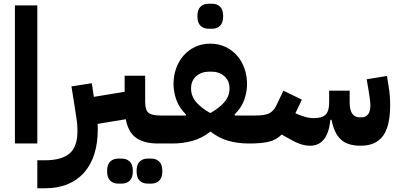

<svg xmlns="http://www.w3.org/2000/svg" viewBox="-20 -769 2141 1029"><path d="M60 -740H180V0H60Z M180 90H220Q311 90 353.5 53Q396 16 395 -70Q395 -93 392 -118.5Q389 -144 384 -173L363 -306L472 -323L483 -250L648 -277V-363H758V-224Q758 -179 776 -164.5Q794 -150 838 -150H868V-30L838 0H827Q751 0 709 -30.5Q667 -61 654 -130L503 -105Q504 -97 504 -89Q504 -81 504 -75Q504 -3 486 55Q468 113 432 154.5Q396 196 343 218Q290 240 221 240H180ZM771 215Q745 215 728.5 199Q712 183 712 148Q712 113 728.5 97Q745 81 771 81H791Q817 81 833.5 97Q850 113 850 148Q850 183 833.5 199Q817 215 791 215ZM613 215Q587 215 570.5 199Q554 183 554 148Q554 113 570.5 97Q587 81 613 81H633Q659 81 675.5 97Q692 113 692 148Q692 183 675.5 199Q659 215 633 215Z M838 -120 868 -150H975L977 -155Q939 -193 924.5 -235.5Q910 -278 910 -318Q910 -363 924 -402.5Q938 -442 964 -471.5Q990 -501 1026.5 -518Q1063 -535 1107 -535Q1151 -535 1187.5 -518Q1224 -501 1250 -471.5Q1276 -442 1290 -402.5Q1304 -363 1304 -318Q1304 -278 1289.5 -235.5Q1275 -193 1237 -155L1239 -150H1350V-30L1320 0H1310Q1256 0 1205 -14Q1154 -28 1108 -64Q1062 -28 1011 -14Q960 0 906 0H838ZM1107 -163Q1158 -192 1184 -223.5Q1210 -255 1210 -295Q1210 -337 1182 -361Q1154 -385 1113 -385H1101Q1060 -385 1032 -361Q1004 -337 1004 -295Q1004 -255 1030 -223.5Q1056 -192 1107 -163ZM1097 -615Q1071 -615 1054.5 -631Q1038 -647 1038 -682Q1038 -717 1054.5 -733Q1071 -749 1097 -749H1117Q1143 -749 1159.5 -733Q1176 -717 1176 -682Q1176 -647 1159.5 -631Q1143 -615 1117 -615Z M1320 -120 1350 -150H1351Q1399 -150 1422.5 -161.5Q1446 -173 1460 -202L1499 -283L1598 -235L1563 -162Q1587 -151 1612 -143.5Q1637 -136 1663 -136Q1706 -136 1725 -154.5Q1744 -173 1744 -220V-283H1854V-220Q1854 -178 1868.5 -159Q1883 -140 1908 -140H1918Q1939 -140 1952 -155.5Q1965 -171 1965 -205Q1965 -219 1962 -240.5Q1959 -262 1954 -293L1945 -344L2054 -362L2062 -311Q2067 -282 2069 -256.5Q2071 -231 2071 -205Q2071 -93 2032.5 -40.5Q1994 12 1913 12Q1842 12 1806 -22Q1770 -56 1757 -127H1751Q1743 -55 1715.5 -21.5Q1688 12 1643 12Q1614 12 1585.5 1.5Q1557 -9 1511 -36L1490 -48Q1459 -18 1419.5 -9Q1380 0 1320 0Z"/></svg>

Font: IBM Plex Sans Arabic
Style: Bold
Weight: 700
Designer: Mike Abbink, Paul van der Laan, Pieter van Rosmalen, Wael Morcos, Khajak Apelian
Foundry: Bold Monday
Version: Version 1.2